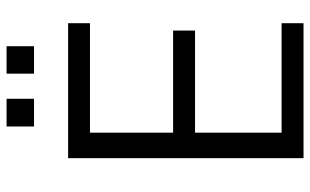

<svg xmlns="http://www.w3.org/2000/svg" viewBox="-197 -732 929 575"><g transform="rotate(-90 267.5 -444.5)"><path d="M81.3 0V-705H485.5V-639.6H157.7V-390.6H463.5V-324.9H157.7V-65.7H485.5V0ZM334.4 -807.1V-889.3H416.6V-807.1ZM176.2 -807.1V-889.3H259.2V-807.1Z"/></g></svg>

Font: Nunito Sans 12pt ExtraLight SemiCondensed
Style: Regular
Weight: 200
Width: 4
Version: Version 3.101;gftools[0.9.27]